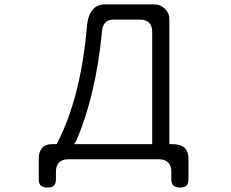

<svg xmlns="http://www.w3.org/2000/svg" viewBox="-20 -718 1040 863"><path d="M234.4 -70.3Q223.6 -70.3 217.3 -70.3Q210.9 -70.3 201.2 -69.3Q156.2 -62.5 154.3 -7.8V87.9Q154.3 100.6 157.2 106.9Q160.2 113.3 164.1 116.2Q172.9 125 193.4 125Q213.9 125 222.7 116.2Q231.4 107.4 231.4 87.9V53.7Q231.4 26.4 245.6 12.2Q259.8 -2 285.2 -2H695.3Q721.7 -2 735.8 12.2Q750 26.4 750 53.7V87.9Q750 106.4 759.3 115.7Q768.6 125 789.1 125Q809.6 125 818.4 116.2Q827.1 107.4 827.1 87.9V-7.8Q826.2 -37.1 811.5 -51.8Q793 -70.3 751 -70.3H741.2V-632.8Q741.2 -659.2 721.2 -678.7Q701.2 -698.2 672.9 -698.2H443.4Q417 -695.3 400.4 -678.7Q374 -652.3 370.1 -591.8Q370.1 -591.8 370.1 -591.8Q341.8 -277.3 237.3 -75.2ZM609.4 -629.9Q635.7 -629.9 649.9 -615.7Q664.1 -601.6 664.1 -575.2V-70.3H312.5L324.2 -87.9Q411.1 -292 438.5 -577.1Q440.4 -603.5 453.6 -616.7Q466.8 -629.9 488.3 -629.9Z"/></svg>

Font: FakePearl
Style: ExtraLight
Weight: 300
Version: Version 1.2